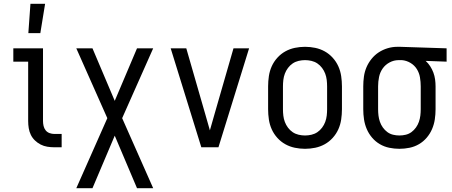

<svg xmlns="http://www.w3.org/2000/svg" viewBox="-20 -774 2373 1009"><path d="M304 0H266Q247 0 228.5 -3Q210 -6 193.5 -14.5Q177 -23 163.5 -36Q150 -49 142 -65.5Q134 -82 131 -100.5Q128 -119 128 -138V-450H50V-520H206V-138Q206 -125 209 -112Q212 -99 220 -89Q228 -79 240.5 -74.5Q253 -70 266 -70H304ZM129 -600 140 -754H217L192 -600Z M466 215H381L544 -153L381 -520H466L583 -244L700 -520H785L622 -153L785 215H700L583 -61Z M1038 0 877 -520H959L1059 -173Q1065 -152 1071 -131Q1077 -110 1083 -89Q1089 -110 1095 -131Q1101 -152 1107 -173L1207 -520H1289L1128 0Z M1583 8Q1556 8 1529.5 2.5Q1503 -3 1479.5 -16Q1456 -29 1437.5 -49.5Q1419 -70 1408 -94.5Q1397 -119 1393 -146Q1389 -173 1389 -200V-320Q1389 -347 1393 -374Q1397 -401 1408 -425.5Q1419 -450 1437.5 -470.5Q1456 -491 1479.5 -504Q1503 -517 1529.5 -522.5Q1556 -528 1583 -528Q1610 -528 1636.5 -522.5Q1663 -517 1686.5 -504Q1710 -491 1728.5 -470.5Q1747 -450 1758 -425.5Q1769 -401 1773 -374Q1777 -347 1777 -320V-200Q1777 -173 1773 -146Q1769 -119 1758 -94.5Q1747 -70 1728.5 -49.5Q1710 -29 1686.5 -16Q1663 -3 1636.5 2.5Q1610 8 1583 8ZM1583 -62Q1600 -62 1617 -66Q1634 -70 1648 -79.5Q1662 -89 1672.5 -103Q1683 -117 1689 -133Q1695 -149 1697 -166Q1699 -183 1699 -200V-320Q1699 -337 1697 -354Q1695 -371 1689 -387Q1683 -403 1672.5 -417Q1662 -431 1648 -440.5Q1634 -450 1617 -454Q1600 -458 1583 -458Q1566 -458 1549 -454Q1532 -450 1518 -440.5Q1504 -431 1493.5 -417Q1483 -403 1477 -387Q1471 -371 1469 -354Q1467 -337 1467 -320V-200Q1467 -183 1469 -166Q1471 -149 1477 -133Q1483 -117 1493.5 -103Q1504 -89 1518 -79.5Q1532 -70 1549 -66Q1566 -62 1583 -62Z M2079 8Q2052 8 2025.5 2.5Q1999 -3 1976 -16.5Q1953 -30 1935.5 -50.5Q1918 -71 1907.5 -95.5Q1897 -120 1893 -146.5Q1889 -173 1889 -200V-320Q1889 -346 1892.5 -371.5Q1896 -397 1906 -420.5Q1916 -444 1932.5 -464.5Q1949 -485 1970.5 -499Q1992 -513 2017 -520.5Q2042 -528 2068 -528H2083L2327 -520V-450L2217 -454Q2231 -441 2241 -425.5Q2251 -410 2257.5 -392.5Q2264 -375 2266.5 -356.5Q2269 -338 2269 -320V-200Q2269 -173 2265 -146.5Q2261 -120 2250.5 -95.5Q2240 -71 2222.5 -50.5Q2205 -30 2182 -16.5Q2159 -3 2132.5 2.5Q2106 8 2079 8ZM2079 -62Q2096 -62 2112.5 -66Q2129 -70 2142.5 -80Q2156 -90 2166 -104Q2176 -118 2181.5 -134Q2187 -150 2189 -166.5Q2191 -183 2191 -200V-320Q2191 -344 2187 -367.5Q2183 -391 2170.5 -411Q2158 -431 2137 -443.5Q2116 -456 2092 -458H2075Q2050 -458 2027.5 -446Q2005 -434 1991 -414Q1977 -394 1972 -369.5Q1967 -345 1967 -320V-200Q1967 -183 1969 -166.5Q1971 -150 1976.5 -134Q1982 -118 1992 -104Q2002 -90 2015.5 -80Q2029 -70 2045.5 -66Q2062 -62 2079 -62Z"/></svg>

Font: Huly
Style: Regular
Weight: 400
Designer: Belleve Invis
Foundry: Belleve Invis
Version: Version 33.2.5; ttfautohint (v1.8.4)